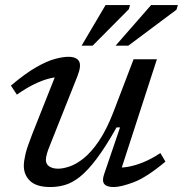

<svg xmlns="http://www.w3.org/2000/svg" viewBox="-20 -744 737 774"><path d="M400 -42.5 464 -230.5H450Q405.5 -151.5 369.2 -103.5Q333 -55.5 301.8 -31Q270.5 -6.5 241.5 1.8Q212.5 10 183 10Q127.5 10 101.8 -14.2Q76 -38.5 76 -75.5Q76 -94 82.5 -122Q89 -150 110 -203.5L213 -463L227.5 -433Q205.5 -434.5 177.5 -427.2Q149.5 -420 117.2 -404.2Q85 -388.5 48 -362.5L24 -399Q81.5 -447.5 125 -472.5Q168.5 -497.5 200.8 -506.2Q233 -515 256 -515Q288 -515 298.5 -497.2Q309 -479.5 292 -436.5L180 -155Q173 -138 169 -123.8Q165 -109.5 165 -99.5Q165 -82 178.8 -73Q192.5 -64 214.5 -64Q234 -64 260.8 -73Q287.5 -82 317.8 -106.2Q348 -130.5 378.5 -175.2Q409 -220 436.5 -290.5L518.5 -505H612.5L461 -38L440.5 -69Q463.5 -66.5 492.5 -71Q521.5 -75.5 555.5 -89Q589.5 -102.5 626.5 -127L647 -92.5Q571 -29 519.2 -9.5Q467.5 10 438.5 10Q409.5 10 400 -2.8Q390.5 -15.5 400 -42.5ZM446 -560 589 -723.5H697L691.5 -705L497.5 -560ZM309 -560 405.5 -723.5H504L499.5 -707L353.5 -560Z"/></svg>

Font: Newsreader 7pt
Style: Italic
Weight: 400
Italic angle: -17°
Designer: Hugues Gentile
Foundry: Production Type
Version: Version 1.003